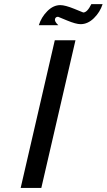

<svg xmlns="http://www.w3.org/2000/svg" viewBox="-20 -919 522 939"><path d="M182.1 0H81.1L248 -722.2H349.1ZM170.9 -795.9H169.9Q182.1 -835 211.4 -864.5Q240.7 -894 274.9 -894Q298.3 -894 342.8 -876L387.2 -857.9Q406.7 -857.9 426.8 -898.9H481.9Q469.2 -859.4 439.2 -830.1Q409.2 -800.8 374 -800.8Q351.6 -800.8 308.1 -818.8Q264.6 -836.9 264.2 -836.9Q252 -836.9 249 -826.2Q245.6 -814 265.1 -795.9Z"/></svg>

Font: Perun
Style: Italic
Weight: 400
Italic angle: -12°
Foundry: Stefan Peev, Context Ltd
Version: Version 001.000